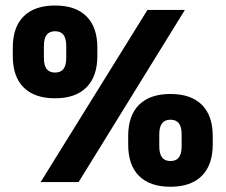

<svg xmlns="http://www.w3.org/2000/svg" viewBox="-20 -676 838 713"><path d="M272 0H131L527.5 -639H666.5ZM613 17.5Q537 17.5 496.5 -22.5Q456 -62.5 456 -139.5V-170.5Q456 -247 496.5 -287Q537 -327 613 -327Q689 -327 729.5 -287Q770 -247 770 -170.5V-139.5Q770 -63.5 729.5 -23Q689 17.5 613 17.5ZM613 -78Q634 -78 644.2 -91.5Q654.5 -105 654.5 -132V-177.5Q654.5 -204.5 644.2 -218Q634 -231.5 613 -231.5Q592 -231.5 581.8 -218Q571.5 -204.5 571.5 -177.5V-132Q571.5 -105 581.8 -91.5Q592 -78 613 -78ZM184.5 -311Q108.5 -311 68 -351Q27.5 -391 27.5 -468V-499Q27.5 -575.5 68 -615.5Q108.5 -655.5 184.5 -655.5Q260.5 -655.5 301 -615.5Q341.5 -575.5 341.5 -499V-468Q341.5 -392 301 -351.5Q260.5 -311 184.5 -311ZM184.5 -406.5Q205.5 -406.5 215.8 -420Q226 -433.5 226 -460.5V-506Q226 -533 215.8 -546.5Q205.5 -560 184.5 -560Q163.5 -560 153.2 -546.5Q143 -533 143 -506V-460.5Q143 -433.5 153.2 -420Q163.5 -406.5 184.5 -406.5Z"/></svg>

Font: Anek Devanagari ExtraBold
Style: Regular
Weight: 800
Designer: Kailash Malviya (Devanagari) & Yesha Goshar (Latin)
Foundry: Ek Type
Version: Version 1.003